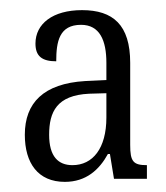

<svg xmlns="http://www.w3.org/2000/svg" viewBox="-20 -739 328 379"><path d="M108 -380C150 -380 176 -404 193 -435H197L205 -386H270V-413C243 -413 237 -420 237 -453V-615C237 -690 203 -719 142 -719C84 -719 50 -692 50 -653C50 -628 63 -618 91 -618C91 -657 97 -690 140 -690C177 -690 190 -659 190 -615V-581L148 -579C66 -574 29 -536 29 -473C29 -417 55 -380 108 -380ZM123 -413C95 -413 77 -430 77 -473C77 -518 92 -551 156 -554L190 -555V-507C190 -446 163 -413 123 -413Z"/></svg>

Font: Noto Serif Bengali ExtraCondensed Light
Style: Regular
Weight: 300
Width: 2
Designer: Juan Bruce, Universal Thirst, Indian Type Foundry and the Monotype Design Team.
Foundry: Monotype Imaging Inc.
Version: Version 2.003